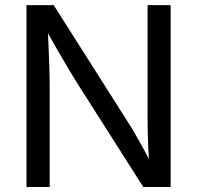

<svg xmlns="http://www.w3.org/2000/svg" viewBox="-20 -748 789 768"><path d="M85.9 0V-727.5H194.8L490.7 -261.2Q502.4 -243.7 518.8 -215.6Q535.2 -187.5 554.2 -152.6Q573.2 -117.7 591.8 -78.6L579.1 -76.7Q574.7 -116.7 573 -154.8Q571.3 -192.9 570.8 -224.9Q570.3 -256.8 570.3 -278.8V-727.5H662.6V0H553.2L289.1 -415Q272 -442.4 253.7 -472.9Q235.4 -503.4 211.7 -544.9Q188 -586.4 153.8 -646.5L170.4 -648.9Q172.9 -594.7 174.8 -548.8Q176.8 -502.9 177.7 -469Q178.7 -435.1 178.7 -416V0Z"/></svg>

Font: Inter 16pt
Style: Regular
Weight: 400
Version: Version 4.001;git-66647c0bb